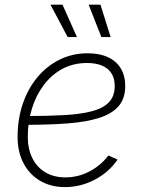

<svg xmlns="http://www.w3.org/2000/svg" viewBox="-20 -780 600 810"><path d="M253.9 9.3Q194.3 9.3 149.2 -17.3Q104 -43.9 79.1 -91.6Q54.2 -139.2 54.2 -202.1Q54.2 -277.8 76.2 -342.3Q98.1 -406.7 138.2 -454.6Q178.2 -502.4 232.2 -528.8Q286.1 -555.2 349.6 -555.2Q399.9 -555.2 435.3 -538.8Q470.7 -522.5 489.5 -491.5Q508.3 -460.4 508.3 -417Q508.3 -364.7 480.7 -332.5Q453.1 -300.3 399.4 -283Q345.7 -265.6 267.3 -259.5Q189 -253.4 87.4 -253.4L91.3 -290.5Q181.6 -290.5 251.2 -294.4Q320.8 -298.3 367.9 -310.8Q415 -323.2 439.5 -348.6Q463.9 -374 463.9 -417Q463.9 -464.4 433.6 -489.3Q403.3 -514.2 346.7 -514.2Q288.6 -514.2 242.4 -489Q196.3 -463.9 163.8 -420.2Q131.3 -376.5 114.3 -320.6Q97.2 -264.6 97.2 -202.6Q97.2 -152.3 116 -113.8Q134.8 -75.2 170.4 -53.5Q206.1 -31.7 255.9 -31.7Q310.5 -31.7 358.6 -57.4Q406.7 -83 437 -124L476.1 -106.9Q440.9 -54.7 381.1 -22.7Q321.3 9.3 253.9 9.3ZM407.7 -623.5 354 -760.3H403.8L446.8 -623.5ZM265.6 -623.5 192.9 -760.3H243.7L304.7 -623.5Z"/></svg>

Font: Inter ExtraLight
Style: Italic
Weight: 250
Italic angle: -9.3988°
Designer: Rasmus Andersson
Foundry: rsms
Version: Version 4.001;git-66647c0bb